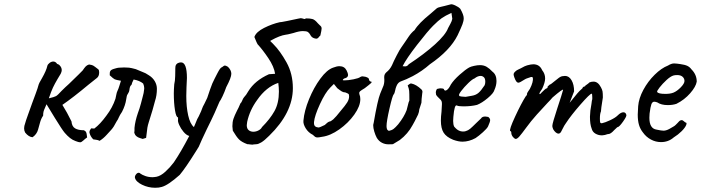

<svg xmlns="http://www.w3.org/2000/svg" viewBox="-20 -685 3315 908"><path d="M286 -57Q274 -71 239 -128Q204 -185 200 -192Q197 -184 192.5 -174.5Q188 -165 186 -157.5Q184 -150 184 -138Q174 -124 168.5 -102.5Q163 -81 160 -72Q154 -50 134 -36Q116 -37 99 -58Q94 -67 94 -78Q94 -89 99 -102Q101 -111 113 -144Q125 -177 132 -197Q137 -210 148.5 -241.5Q160 -273 161 -279Q164 -292 179 -316Q199 -351 204 -374Q206 -381 214.5 -387.5Q223 -394 232 -394Q243 -394 250 -383Q252 -382 256 -380.5Q260 -379 262 -376Q272 -366 272 -353Q272 -346 267 -336Q260 -323 252 -311Q239 -289 230.5 -271Q222 -253 211 -220Q237 -226 245 -230.5Q253 -235 272 -256Q290 -274 306 -288Q367 -347 371 -352Q379 -364 385 -370.5Q391 -377 401 -380Q415 -378 420.5 -375Q426 -372 445 -357Q449 -353 449 -343Q449 -324 438 -316Q435 -314 399 -285Q326 -224 275 -189Q297 -154 318 -111Q320 -87 335 -78Q350 -69 377 -69Q385 -65 387.5 -59Q390 -53 390.5 -46Q391 -39 392 -35Q383 -29 374 -20.5Q365 -12 359 -12Q352 -12 337 -18Q323 -23 311 -32.5Q299 -42 286 -57Z M421 -26Q407 -40 403 -58V-61Q403 -66 406.5 -71Q410 -76 411 -78L426 -77Q454 -98 483 -138Q512 -176 526 -218Q528 -226 530 -237Q532 -248 535 -254Q540 -264 544.5 -279Q549 -294 552 -303Q529 -307 522.5 -310Q516 -313 499 -329Q498 -343 502 -349.5Q506 -356 521 -360Q524 -361 531.5 -363Q539 -365 545 -365Q552 -366 567 -366Q582 -366 590 -365Q600 -364 622 -358Q631 -355 640 -350.5Q649 -346 658 -343Q666 -341 684 -329Q702 -318 712 -301Q722 -284 722 -265Q722 -234 713 -207Q701 -161 691 -131Q689 -124 684 -108.5Q679 -93 677 -81Q676 -77 671 -33L655 -28Q652 -29 642 -32Q632 -35 625 -41Q618 -47 615 -57L616 -68V-80Q619 -112 632 -150Q640 -171 646.5 -195.5Q653 -220 655 -228Q660 -244 662 -265V-269Q662 -278 657 -290Q640 -304 612 -309Q609 -301 605 -294Q604 -292 603.5 -288.5Q603 -285 602 -284Q597 -280 595 -274.5Q593 -269 592 -260Q591 -250 584 -240Q579 -234 577 -216Q573 -187 557 -156Q547 -142 540 -126Q539 -122 536 -118Q533 -114 531 -110Q518 -84 506 -71Q501 -66 485 -48Q469 -30 451 -19Q444 -23 434.5 -24Q425 -25 421 -26Z M1074 -336Q1074 -318 1050 -273Q1042 -250 1032.5 -230Q1023 -210 1018 -204L995 -151Q980 -118 958 -74Q931 -18 920 9L907 30Q857 110 830 142Q775 191 745 199Q732 203 714 203Q681 203 651.5 188.5Q622 174 618 155Q617 148 623 140Q629 132 636 132Q641 132 644 136Q652 142 667.5 147.5Q683 153 701 153Q708 153 720 151Q740 147 762 127Q784 107 802 83Q836 33 875 -42Q861 -46 848 -61.5Q835 -77 827.5 -94Q820 -111 822 -119V-130Q813 -130 807.5 -164Q802 -198 802 -243Q802 -260 804 -286Q808 -302 808.5 -325.5Q809 -349 809 -356V-360Q809 -372 811.5 -377Q814 -382 820 -386Q828 -390 836 -390Q864 -390 864 -316Q864 -305 862 -273Q861 -259 861 -231Q861 -179 870 -139Q879 -99 897 -84L903 -98Q914 -127 920 -135Q934 -164 936 -172Q938 -179 947 -195L960 -222Q962 -228 973 -260.5Q984 -293 995 -313Q999 -321 1007 -336.5Q1015 -352 1020 -359Q1025 -366 1031 -368Q1039 -375 1044 -375Q1048 -375 1058 -369Q1074 -353 1074 -336Z M1501 -550Q1501 -555 1499 -558.5Q1497 -562 1492.5 -565.5Q1488 -569 1483 -575Q1469 -592 1457.5 -595Q1446 -598 1429 -598Q1425 -598 1423.5 -596Q1422 -594 1416 -596Q1407 -599 1402 -599Q1399 -599 1391 -597Q1374 -593 1339 -586Q1304 -579 1303 -580Q1267 -572 1229 -553Q1191 -534 1183 -510Q1196 -478 1198 -476Q1222 -450 1249 -410Q1276 -370 1281 -336L1252 -334Q1185 -304 1154 -253Q1144 -235 1134 -225Q1129 -219 1125.5 -209.5Q1122 -200 1117 -196Q1107 -172 1101 -162Q1089 -138 1084 -123Q1079 -108 1079 -88Q1079 -81 1081 -67Q1098 -38 1110.5 -25.5Q1123 -13 1150 -3H1154Q1159 -3 1166.5 -1.5Q1174 0 1180 -2Q1184 -3 1192.5 -3Q1201 -3 1215.5 -11.5Q1230 -20 1253 -43Q1365 -152 1365 -268Q1365 -336 1335 -390Q1305 -444 1272 -477Q1261 -488 1258 -491Q1255 -494 1258.5 -492.5Q1262 -491 1262 -494Q1303 -517 1332 -521Q1341 -522 1352 -525Q1363 -528 1368 -529Q1395 -538 1412 -538Q1429 -538 1435.5 -534Q1442 -530 1447 -521Q1453 -508 1466 -504L1475 -502Q1482 -502 1487 -508.5Q1492 -515 1495 -517Q1501 -543 1501 -550ZM1299 -252Q1299 -197 1278 -159.5Q1257 -122 1219 -84Q1215 -75 1203 -68.5Q1191 -62 1178 -62Q1165 -62 1156 -69.5Q1147 -77 1147 -93Q1147 -97 1149 -109Q1161 -164 1196 -212Q1239 -274 1296 -293Q1299 -271 1299 -252Z M1481 -35Q1475 -35 1471 -37.5Q1467 -40 1460 -47Q1438 -58 1425.5 -78.5Q1413 -99 1415 -115Q1419 -161 1441.5 -216Q1464 -271 1495 -313Q1526 -355 1555 -365Q1573 -372 1585 -372Q1609 -372 1619 -352Q1626 -338 1626 -331Q1626 -319 1612 -315Q1609 -315 1605 -312Q1601 -309 1601 -306Q1602 -305 1610 -305Q1627 -305 1652 -310Q1677 -315 1684 -321Q1690 -324 1694 -324L1708 -322Q1725 -317 1725 -310Q1725 -306 1728 -302.5Q1731 -299 1735 -299Q1741 -298 1733.5 -291Q1726 -284 1705 -268Q1700 -265 1690.5 -259Q1681 -253 1679.5 -249Q1678 -245 1680 -238Q1684 -229 1684 -216Q1684 -183 1655.5 -143Q1627 -103 1584.5 -73Q1542 -43 1503 -38Q1488 -35 1481 -35ZM1516 -94Q1529 -107 1537 -110Q1544 -110 1556 -120.5Q1568 -131 1593 -163Q1612 -185 1621.5 -200Q1631 -215 1631 -229Q1631 -235 1630 -238Q1629 -241 1623.5 -243.5Q1618 -246 1613 -248Q1604 -248 1596.5 -252.5Q1589 -257 1575 -268L1559 -288L1542 -271Q1518 -247 1493 -192.5Q1468 -138 1465 -108Q1464 -94 1469.5 -88.5Q1475 -83 1486 -82Q1492 -82 1516 -94Z M1762 -33Q1755 -46 1750 -63Q1745 -80 1745 -92Q1745 -97 1747 -103Q1766 -213 1778 -242L1794 -281Q1799 -297 1797 -317V-321Q1797 -334 1807 -343Q1824 -356 1834 -377Q1841 -394 1856 -423Q1871 -452 1878 -461Q1889 -476 1898 -490Q1900 -493 1912.5 -511.5Q1925 -530 1941 -543Q1960 -575 2016 -620Q2040 -640 2046 -646Q2049 -649 2064 -652.5Q2079 -656 2083 -657Q2091 -659 2110 -664Q2116 -667 2132.5 -659.5Q2149 -652 2157 -643Q2173 -615 2173 -599Q2173 -586 2167 -570Q2161 -554 2144 -518Q2108 -446 2013 -381Q1977 -349 1932 -325Q1899 -308 1878 -301Q1862 -296 1855 -278Q1851 -269 1848.5 -256Q1846 -243 1842 -239Q1836 -233 1822 -172Q1808 -111 1808 -89Q1808 -81 1810 -75Q1812 -69 1819 -66Q1833 -69 1841.5 -75.5Q1850 -82 1863 -97Q1891 -132 1903 -164Q1906 -173 1909 -187.5Q1912 -202 1916 -210Q1916 -245 1915 -255.5Q1914 -266 1908 -281Q1913 -284 1916.5 -287.5Q1920 -291 1926 -290Q1949 -285 1973 -262Q1980 -255 1977 -245Q1973 -213 1973 -199Q1970 -192 1963 -168Q1962 -155 1957 -143Q1939 -106 1931 -93Q1909 -52 1871 -23L1838 -3Q1835 -3 1818.5 -2.5Q1802 -2 1787 -9.5Q1772 -17 1762 -33ZM1896 -371Q1906 -371 1913 -381Q1986 -429 2036.5 -474.5Q2087 -520 2099 -552Q2103 -560 2110 -572.5Q2117 -585 2119 -596L2115 -624Q2086 -611 2069.5 -599.5Q2053 -588 2028 -563Q2003 -538 1952.5 -473Q1902 -408 1884 -372Q1889 -371 1896 -371Z M2065 -115Q2065 -133 2068 -157L2070 -193Q2070 -202 2068 -207Q2066 -212 2059 -218Q2057 -220 2049 -228Q2041 -236 2042 -241L2041 -246Q2041 -253 2043.5 -259Q2046 -265 2049 -265Q2052 -265 2057 -266.5Q2062 -268 2066 -267Q2080 -267 2080 -261Q2084 -253 2093.5 -259.5Q2103 -266 2112 -285Q2126 -307 2153.5 -331.5Q2181 -356 2199 -366Q2206 -370 2222 -373.5Q2238 -377 2250 -377Q2268 -377 2281.5 -369Q2295 -361 2309 -346Q2328 -332 2328 -302Q2328 -281 2318 -259Q2314 -244 2286.5 -221Q2259 -198 2236 -189Q2208 -182 2172 -182Q2148 -182 2141 -186Q2129 -193 2124 -132Q2123 -125 2123 -113Q2123 -96 2128 -86Q2129 -85 2135 -78.5Q2141 -72 2150 -67.5Q2159 -63 2169 -63Q2178 -63 2183 -65Q2194 -68 2204 -76.5Q2214 -85 2232 -103Q2248 -119 2255 -125Q2260 -134 2275 -134Q2279 -134 2289 -132Q2298 -125 2298 -117Q2298 -109 2288 -87Q2283 -77 2263.5 -59.5Q2244 -42 2229 -32Q2198 -15 2167 -15Q2148 -15 2123 -24Q2091 -37 2078 -57.5Q2065 -78 2065 -115ZM2272 -282Q2275 -290 2275 -298Q2275 -313 2269 -319Q2262 -326 2253 -326Q2239 -326 2224 -314Q2214 -311 2194.5 -292Q2175 -273 2161 -254.5Q2147 -236 2152 -233Q2150 -230 2162 -228.5Q2174 -227 2182 -227Q2192 -229 2211 -232Q2230 -235 2242.5 -245.5Q2255 -256 2272 -282Z M2398 -57Q2398 -65 2393 -65Q2387 -71 2416 -133.5Q2445 -196 2466 -229Q2470 -232 2472 -237.5Q2474 -243 2472 -243Q2474 -246 2478 -253Q2482 -260 2486 -265Q2503 -298 2500 -318Q2496 -322 2491.5 -321Q2487 -320 2486 -319Q2484 -318 2475.5 -315.5Q2467 -313 2461 -309Q2438 -294 2432 -294Q2426 -294 2421.5 -300Q2417 -306 2412 -320Q2409 -329 2409 -333Q2409 -340 2417 -347Q2423 -353 2431.5 -356.5Q2440 -360 2443 -362Q2464 -374 2473 -376Q2491 -381 2502 -381Q2532 -381 2544 -353Q2558 -336 2558 -314Q2558 -295 2544 -265L2534 -250Q2531 -244 2531 -242Q2531 -240 2532 -240Q2536 -240 2541 -247Q2546 -252 2554 -259.5Q2562 -267 2565 -267Q2566 -267 2568 -268.5Q2570 -270 2570 -276L2580 -285Q2584 -285 2604 -302L2623 -317Q2634 -325 2643 -325Q2646 -326 2652 -326Q2671 -326 2683 -305.5Q2695 -285 2695 -253L2674 -199L2710 -243Q2719 -254 2734 -267Q2736 -273 2739.5 -274.5Q2743 -276 2744 -276Q2745 -276 2746.5 -277Q2748 -278 2748 -280Q2752 -283 2758.5 -287.5Q2765 -292 2767 -295Q2776 -299 2787 -299Q2808 -299 2822 -272Q2828 -261 2829.5 -252.5Q2831 -244 2831 -224Q2827 -202 2824 -178Q2824 -174 2822 -158Q2817 -147 2817 -124Q2817 -110 2818.5 -106Q2820 -102 2826 -102Q2841 -105 2865.5 -116.5Q2890 -128 2901 -139Q2916 -154 2928 -154Q2939 -154 2942 -142Q2945 -136 2926.5 -110Q2908 -84 2901 -84Q2899 -84 2893.5 -78Q2888 -72 2885 -70Q2868 -51 2857 -51Q2853 -51 2846.5 -48.5Q2840 -46 2835 -46Q2833 -45 2825 -45Q2810 -45 2796 -53Q2782 -61 2778 -77Q2770 -97 2770 -133Q2770 -142 2772 -162L2777 -193Q2779 -212 2781 -216V-225Q2781 -242 2778 -242Q2770 -242 2725 -190.5Q2680 -139 2656 -102Q2649 -93 2640.5 -75.5Q2632 -58 2630 -57Q2626 -53 2621 -53Q2615 -53 2608 -59Q2601 -65 2596 -74Q2592 -84 2592 -89Q2592 -96 2598 -116.5Q2604 -137 2615 -171Q2626 -204 2633.5 -228Q2641 -252 2643 -260Q2643 -267 2593 -224Q2583 -212 2570 -199Q2547 -175 2518.5 -143Q2490 -111 2469 -82Q2447 -52 2436.5 -40Q2426 -28 2419 -28Q2414 -28 2406 -37Q2398 -47 2398 -57Z M3106 -13Q3081 -13 3058.5 -25Q3036 -37 3021 -58Q3008 -74 3002 -94Q2996 -114 2996 -143Q2996 -153 2998 -183Q3001 -220 3022.5 -260Q3044 -300 3076 -331.5Q3108 -363 3139 -375Q3155 -385 3168 -385Q3175 -385 3182 -384Q3189 -383 3197 -382Q3219 -379 3230.5 -373.5Q3242 -368 3250 -357Q3275 -332 3275 -299Q3271 -275 3244 -244Q3217 -213 3179 -194Q3161 -188 3138 -188Q3107 -188 3088 -201Q3079 -204 3074 -204Q3065 -204 3060.5 -192Q3056 -180 3052 -148Q3051 -141 3051 -128Q3051 -77 3085 -72Q3108 -67 3118 -67Q3130 -67 3145 -75L3164 -86Q3170 -89 3175 -94Q3180 -99 3184 -103Q3186 -105 3190 -109.5Q3194 -114 3197.5 -115.5Q3201 -117 3204 -117Q3208 -117 3213 -112.5Q3218 -108 3221 -106Q3230 -106 3225 -93.5Q3220 -81 3203.5 -64.5Q3187 -48 3166 -35Q3141 -13 3106 -13ZM3217 -302Q3217 -314 3208 -322Q3199 -330 3183 -330Q3171 -330 3165 -328Q3151 -324 3132 -306.5Q3113 -289 3099 -271Q3085 -253 3088 -250Q3093 -241 3127 -241Q3150 -241 3165 -247Q3182 -254 3199.5 -272Q3217 -290 3217 -302Z"/></svg>

Font: Caveat
Style: Regular
Weight: 400
Designer: Pablo Impallari
Foundry: Pablo Impallari
Version: Version 1.500; ttfautohint (v1.6)